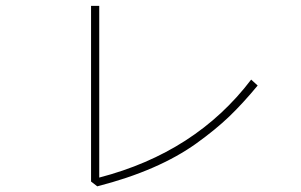

<svg xmlns="http://www.w3.org/2000/svg" viewBox="-20 -661 1040 664"><path d="M294.9 -33.2V-640.6H323.2V-46.9Q657.2 -133.8 848.6 -385.7L871.1 -365.2Q819.3 -302.7 772.5 -257.8Q725.6 -212.9 659.7 -165.5Q593.8 -118.2 508.3 -81.1Q422.9 -43.9 316.4 -16.6Z"/></svg>

Font: Gothic A1 Thin
Style: Regular
Weight: 250
Designer: HanYang I&C Co.,Ltd.
Foundry: HanYang I&C Co.,Ltd.
Version: Version 2.50